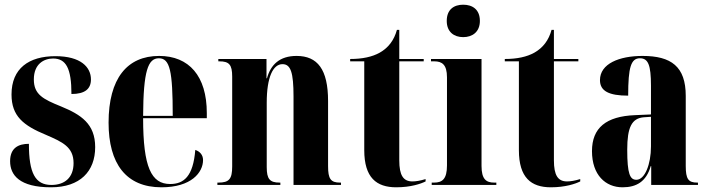

<svg xmlns="http://www.w3.org/2000/svg" viewBox="-20 -787 3013 817"><path d="M197 10C321 10 385 -58 385 -161C385 -260 325 -299 240 -334C163 -365 124 -385 124 -449C124 -515 167 -538 206 -538C261 -538 284 -496 284 -387C342 -387 367 -409 367 -449C367 -501 324 -548 216 -548C103 -548 29 -496 29 -385C29 -293 79 -253 176 -213C245 -183 293 -162 293 -93C293 -30 254 0 199 0C130 0 103 -50 103 -175C59 -175 23 -158 23 -101C23 -42 63 10 197 10Z M667 10C794 10 844 -53 844 -106C844 -128 830 -143 811 -149C802 -36 762 -4 704 -4C624 -4 589 -75 589 -284H860V-306C860 -464 784 -549 657 -549C521 -549 442 -453 442 -265C442 -91 516 10 667 10ZM589 -294C590 -486 610 -539 656 -539C703 -539 715 -486 715 -294Z M905 0H1173V-10H1170C1128 -10 1115 -25 1115 -76V-350C1115 -459 1142 -514 1182 -514C1217 -514 1229 -479 1229 -376V0H1431V-10H1427C1387 -10 1376 -26 1376 -80V-357C1376 -492 1331 -549 1242 -549C1170 -549 1132 -512 1116 -454H1114V-536H909V-526H913C955 -526 968 -512 968 -461V-79C968 -25 955 -10 909 -10H905Z M1666 10C1728 10 1771 -5 1791 -15V-25C1768 -18 1750 -15 1735 -15C1696 -15 1679 -41 1679 -105V-526H1783V-536H1679V-660H1669C1657 -616 1633 -584 1596 -563C1564 -545 1522 -536 1470 -536V-526H1530V-148C1530 -31 1582 10 1666 10Z M1951 -629C1990 -629 2022 -651 2022 -698C2022 -747 1990 -767 1951 -767C1912 -767 1881 -747 1881 -698C1881 -651 1912 -629 1951 -629ZM1817 0H2092V-10H2083C2049 -10 2029 -24 2029 -81V-536H1814V-526H1828C1861 -526 1882 -512 1882 -458V-83C1882 -25 1862 -10 1827 -10H1817Z M2324 10C2386 10 2429 -5 2449 -15V-25C2426 -18 2408 -15 2393 -15C2354 -15 2337 -41 2337 -105V-526H2441V-536H2337V-660H2327C2315 -616 2291 -584 2254 -563C2222 -545 2180 -536 2128 -536V-526H2188V-148C2188 -31 2240 10 2324 10Z M2629 10C2688 10 2730 -14 2749 -80H2751V0H2950V-10H2947C2909 -10 2898 -25 2898 -81V-379C2898 -504 2836 -549 2714 -549C2615 -549 2533 -516 2533 -446C2533 -399 2572 -380 2653 -380C2653 -501 2665 -539 2703 -539C2738 -539 2750 -511 2750 -422V-300L2682 -297C2559 -292 2499 -243 2499 -144C2499 -42 2557 10 2629 10ZM2688 -22C2661 -22 2649 -46 2649 -150C2649 -245 2668 -284 2720 -288L2750 -290V-164C2750 -88 2724 -22 2688 -22Z"/></svg>

Font: Noto Serif Display Condensed Extra
Style: Regular
Weight: 800
Width: 3
Designer: Monotype Design Team
Foundry: Monotype Imaging Inc.
Version: Version 1.900